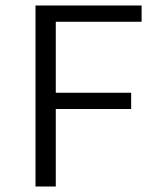

<svg xmlns="http://www.w3.org/2000/svg" viewBox="-20 -678 581 698"><path d="M109.1 0V-658H494.8V-598.9H182.8V0ZM134 -281.7V-340.8H456.8V-281.7Z"/></svg>

Font: Ysabeau
Style: Bold
Weight: 700
Designer: Christian Thalmann (Catharsis Fonts)
Version: Version 2.000;gftools[0.9.27.dev2+g8671c4b]